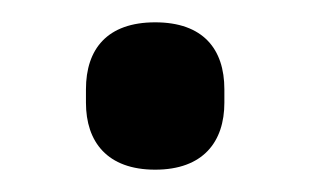

<svg xmlns="http://www.w3.org/2000/svg" viewBox="-20 -140 278 172"><path d="M119 12C162 12 181 -13 181 -48V-60C181 -96 162 -120 119 -120C76 -120 57 -96 57 -60V-48C57 -13 76 12 119 12Z"/></svg>

Font: Sofia Sans Cond SemiBold
Style: Regular
Weight: 600
Width: 3
Designer: Botio Nikoltchev, Ani Petrova
Foundry: lettersoup
Version: Version 4.100